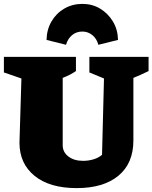

<svg xmlns="http://www.w3.org/2000/svg" viewBox="-34 -952 783 986"><path d="M360 14Q221 14 143.5 -49Q66 -112 66 -219L76 -549L-14 -580V-660H356V-587Q341 -577 326 -569Q311 -561 288 -552V-206Q288 -171 317 -148.5Q346 -126 393 -126Q421 -126 447 -134Q473 -142 490 -157L500 -549L425 -580V-660H729V-587Q708 -577 688.5 -568Q669 -559 651 -552V-231Q651 -113 574 -49.5Q497 14 360 14ZM389 -932Q440 -932 480.5 -907.5Q521 -883 546 -841.5Q571 -800 572 -747L471 -722Q463 -753 440.5 -771.5Q418 -790 389 -790Q358 -790 336 -771.5Q314 -753 305 -722L205 -747Q206 -800 230.5 -842Q255 -884 296.5 -908Q338 -932 389 -932Z"/></svg>

Font: Piazzolla SC Black
Style: Regular
Weight: 900
Designer: Juan Pablo del Peral
Foundry: Huerta Tipografica
Version: Version 1.330